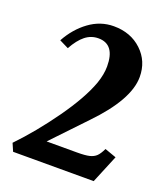

<svg xmlns="http://www.w3.org/2000/svg" viewBox="-125 -749 719 835"><g transform="rotate(20 234.5 -331.5)"><path d="M33.2 0 17.6 -36.1Q96.2 -117.7 171.4 -223.1Q246.6 -328.6 275.4 -408.2Q290.5 -451.7 290.5 -488.3Q290.5 -590.8 213.9 -590.8Q180.2 -590.8 153.3 -569.6Q126.5 -548.3 102.5 -504.9L60.1 -525.9Q93.8 -587.4 145.5 -625.2Q197.3 -663.1 258.8 -663.1Q337.4 -663.1 388.4 -615Q439.5 -566.9 439.5 -493.7Q439.5 -388.7 298.8 -243.7L154.8 -92.3H295.9Q333 -92.3 352.3 -96.9Q371.6 -101.6 383.3 -112.8Q395 -124 406.7 -148.9L460 -129.9L406.2 0Z"/></g></svg>

Font: Elstob 6pt
Style: Bold
Weight: 700
Designer: Peter S. Baker
Version: Version 1.015